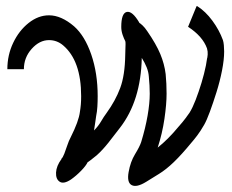

<svg xmlns="http://www.w3.org/2000/svg" viewBox="-20 -578 757 627"><path d="M457 16Q426 35 410 26.5Q394 18 400 -16Q406 -50 421 -74.5Q436 -99 441 -114Q455 -160 462 -200.5Q469 -241 469 -272Q469 -298 466 -328Q465 -343 459 -358Q453 -373 443 -389Q440 -249 372 -161Q353 -136 334 -112Q315 -88 296 -71Q284 -61 276.5 -55.5Q269 -50 266 -48Q261 -37 245 -20.5Q229 -4 212 8Q188 24 175 15.5Q162 7 163 -14.5Q164 -36 181 -59H180Q185 -63 190 -76Q195 -89 200 -104Q205 -119 210 -128Q224 -156 231.5 -176.5Q239 -197 241 -213Q243 -225 244 -237Q245 -249 245 -264Q245 -380 186 -430Q166 -447 140 -447Q109 -447 83.5 -418.5Q58 -390 58 -352H4Q4 -398 23 -438Q42 -478 73.5 -503Q105 -528 140 -528Q180 -528 222 -492Q257 -461 278 -400Q299 -339 299 -264Q299 -247 298 -230Q297 -213 294 -199Q293 -190 291 -178Q289 -166 287 -152Q301 -166 310 -181.5Q319 -197 328 -209Q357 -249 372.5 -290.5Q388 -332 389 -399Q389 -408 389.5 -417.5Q390 -427 390 -434Q390 -442 389 -444Q385 -451 380.5 -464Q376 -477 376 -490Q376 -535 394 -539Q412 -543 435 -504H434Q438 -502 445.5 -495Q453 -488 461 -476Q490 -434 503.5 -401.5Q517 -369 521 -336Q524 -305 524 -272Q524 -238 517 -190Q510 -142 495 -96Q529 -123 562 -163Q578 -181 586 -192Q594 -203 599 -210Q609 -226 619 -252Q629 -278 638 -307.5Q647 -337 652.5 -364.5Q658 -392 658 -410Q657 -416 656 -420Q642 -459 595 -490H594L622 -558H624Q651 -541 673.5 -510.5Q696 -480 708 -447Q710 -441 711 -430.5Q712 -420 712 -410Q712 -383 705 -347.5Q698 -312 687 -277Q676 -242 665.5 -213.5Q655 -185 647 -171Q635 -150 624 -135.5Q613 -121 605 -112Q573 -73 547.5 -48.5Q522 -24 499 -10ZM658 -410V-399Q658 -382 658.5 -390.5Q659 -399 658 -410Z"/></svg>

Font: Syne Tactile
Style: Regular
Weight: 400
Designer: Lucas Descroix
Foundry: Bonjour Monde
Version: Version 2.100; ttfautohint (v1.8.3)